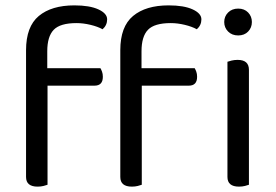

<svg xmlns="http://www.w3.org/2000/svg" viewBox="-20 -690 1028 715"><path d="M156 -436H354Q357 -431 360 -423Q363 -415 363 -404Q363 -371 332 -371H157V-2Q152 0 142 2.5Q132 5 120 5Q77 5 77 -31V-503Q77 -591 124.5 -630.5Q172 -670 257 -670Q314 -670 346.5 -655Q379 -640 379 -618Q379 -596 362 -581Q344 -591 317 -597.5Q290 -604 265 -604Q204 -604 180 -579Q156 -554 156 -499ZM507 -436H705Q708 -431 711 -423Q714 -415 714 -404Q714 -371 683 -371H508V-2Q503 0 493 2.5Q483 5 471 5Q428 5 428 -31V-503Q428 -591 475.5 -630.5Q523 -670 608 -670Q665 -670 697.5 -655Q730 -640 730 -618Q730 -596 713 -581Q695 -591 668 -597.5Q641 -604 616 -604Q555 -604 531 -579Q507 -554 507 -499ZM907 -2Q902 0 892 2.5Q882 5 870 5Q827 5 827 -31V-460Q832 -462 842.5 -464.5Q853 -467 865 -467Q907 -467 907 -430ZM815 -608Q815 -629 829.5 -643.5Q844 -658 867 -658Q890 -658 904 -643.5Q918 -629 918 -608Q918 -587 904 -572.5Q890 -558 867 -558Q844 -558 829.5 -572.5Q815 -587 815 -608Z"/></svg>

Font: Baloo Thambi 2
Style: Regular
Weight: 400
Designer: Aadarsh Rajan and Ek Type
Foundry: Ek Type
Version: Version 1.640;hotconv 1.0.111;makeotfexe 2.5.65597; ttfautoh